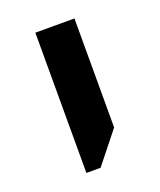

<svg xmlns="http://www.w3.org/2000/svg" viewBox="-88 -689 440 527"><g transform="rotate(-20 132.0 -426.0)"><path d="M75.7 -630.9H189.9V-312.5L117.2 -221.2H75.7Z"/></g></svg>

Font: Viking Open Sans Light
Style: Bold
Weight: 600
Foundry: Ascender Corporation
Version: Version 2.001